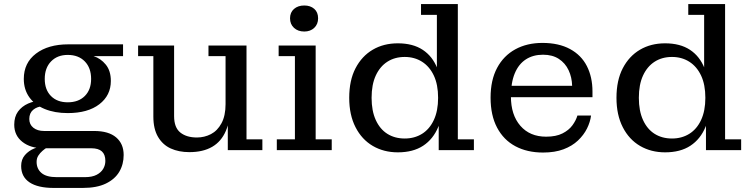

<svg xmlns="http://www.w3.org/2000/svg" viewBox="-20 -738 3696 944"><path d="M244 186Q166 186 125 158.5Q84 131 84 78Q84 46 102.5 24.5Q121 3 149.5 -8.5Q178 -20 207 -21L210 -12Q200 -6 188.5 4Q177 14 168.5 27Q160 40 160 58Q160 92 184 112.5Q208 133 259 133H397Q433 133 455 121.5Q477 110 487.5 92Q498 74 498 53Q498 22 481 6.5Q464 -9 429 -9H194Q130 -9 90 -40.5Q50 -72 50 -125Q50 -164 68.5 -189.5Q87 -215 118.5 -229Q150 -243 189 -243L192 -216Q162 -214 143 -198Q124 -182 124 -153Q124 -126 144 -110Q164 -94 197 -94H443Q514 -94 551 -62.5Q588 -31 588 24Q588 70 566.5 106.5Q545 143 500.5 164.5Q456 186 387 186ZM313 -182Q249 -182 200 -202Q151 -222 124 -260Q97 -298 97 -350Q97 -429 157 -474.5Q217 -520 316 -520L440 -462Q475 -451 500 -420.5Q525 -390 525 -340Q525 -269 468.5 -225.5Q412 -182 313 -182ZM313 -235Q366 -235 397 -266Q428 -297 428 -350Q428 -404 397 -436Q366 -468 313 -468Q262 -468 231 -436Q200 -404 200 -350Q200 -297 230.5 -266Q261 -235 313 -235ZM440 -462 316 -520H585V-462Z M911 10Q859 10 819.5 -8Q780 -26 757 -65Q734 -104 734 -165V-462H659V-514H836V-167Q836 -111 866.5 -86.5Q897 -62 948 -62Q985 -62 1017 -78.5Q1049 -95 1069 -132Q1089 -169 1089 -226L1113 -228Q1113 -147 1090.5 -94.5Q1068 -42 1023 -16Q978 10 911 10ZM1100 0V-178L1089 -176V-462H1005V-514H1192V-53H1270V0Z M1341 0V-53H1430V-462H1350V-514H1532V-53H1611V0ZM1476 -583Q1445 -583 1425.5 -601Q1406 -619 1406 -648Q1406 -677 1425.5 -694Q1445 -711 1476 -711Q1506 -711 1525 -694.5Q1544 -678 1544 -648Q1544 -619 1525 -601Q1506 -583 1476 -583Z M1936 11Q1867 11 1813 -20.5Q1759 -52 1728 -112.5Q1697 -173 1697 -257Q1697 -343 1728 -402.5Q1759 -462 1812.5 -493.5Q1866 -525 1936 -525Q2010 -525 2058.5 -493Q2107 -461 2130.5 -401Q2154 -341 2154 -259L2160 -257Q2160 -175 2135 -114.5Q2110 -54 2060.5 -21.5Q2011 11 1936 11ZM1970 -57Q2018 -57 2055 -80Q2092 -103 2113 -148Q2134 -193 2134 -257Q2134 -322 2113 -366.5Q2092 -411 2055 -434.5Q2018 -458 1970 -458Q1921 -458 1884.5 -434.5Q1848 -411 1827.5 -366.5Q1807 -322 1807 -257Q1807 -193 1827.5 -148Q1848 -103 1884.5 -80Q1921 -57 1970 -57ZM2137 0V-137L2149 -258L2128 -361V-665H2050V-718H2231V-53H2310V0Z M2650 12Q2572 12 2514 -19Q2456 -50 2424 -110.5Q2392 -171 2392 -258Q2392 -344 2424 -404Q2456 -464 2513.5 -495.5Q2571 -527 2647 -527L2650 -469Q2601 -469 2565.5 -446Q2530 -423 2511 -377.5Q2492 -332 2492 -264Q2492 -173 2538.5 -119.5Q2585 -66 2665 -66Q2714 -66 2745.5 -82Q2777 -98 2794.5 -122Q2812 -146 2819 -170H2886Q2882 -138 2866 -106Q2850 -74 2821.5 -47Q2793 -20 2750.5 -4Q2708 12 2650 12ZM2440 -260V-316H2793L2893 -288V-260ZM2793 -316Q2792 -358 2775.5 -393Q2759 -428 2727.5 -448.5Q2696 -469 2650 -469L2647 -527Q2727 -527 2782.5 -497Q2838 -467 2865.5 -413Q2893 -359 2893 -288Z M3250 11Q3181 11 3127 -20.5Q3073 -52 3042 -112.5Q3011 -173 3011 -257Q3011 -343 3042 -402.5Q3073 -462 3126.5 -493.5Q3180 -525 3250 -525Q3324 -525 3372.5 -493Q3421 -461 3444.5 -401Q3468 -341 3468 -259L3474 -257Q3474 -175 3449 -114.5Q3424 -54 3374.5 -21.5Q3325 11 3250 11ZM3284 -57Q3332 -57 3369 -80Q3406 -103 3427 -148Q3448 -193 3448 -257Q3448 -322 3427 -366.5Q3406 -411 3369 -434.5Q3332 -458 3284 -458Q3235 -458 3198.5 -434.5Q3162 -411 3141.5 -366.5Q3121 -322 3121 -257Q3121 -193 3141.5 -148Q3162 -103 3198.5 -80Q3235 -57 3284 -57ZM3451 0V-137L3463 -258L3442 -361V-665H3364V-718H3545V-53H3624V0Z"/></svg>

Font: Montagu Slab 24pt
Style: Regular
Weight: 400
Designer: Florian Karsten
Foundry: Florian Karsten
Version: Version 1.000